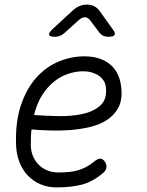

<svg xmlns="http://www.w3.org/2000/svg" viewBox="-20 -805 640 835"><path d="M436 -102Q445 -88 442.5 -74.5Q440 -61 425 -50Q382 -14 335.5 -2Q289 10 225 10Q189 10 157.5 -3Q126 -16 102.5 -40Q79 -64 65.5 -97.5Q52 -131 50 -171Q46 -274 71 -347.5Q96 -421 138.5 -468Q181 -515 235.5 -537.5Q290 -560 347 -560Q418 -560 460.5 -523.5Q503 -487 508 -417Q512 -369 494.5 -336.5Q477 -304 445.5 -283.5Q414 -263 372.5 -253Q331 -243 286.5 -239.5Q242 -236 198 -237.5Q154 -239 117 -242Q115 -225 114.5 -207.5Q114 -190 114 -171Q115 -144 125 -122.5Q135 -101 151 -86Q167 -71 188 -63Q209 -55 233 -55Q259 -55 280 -57Q301 -59 319.5 -64.5Q338 -70 355 -79Q372 -88 389 -102Q405 -115 416 -115Q427 -115 436 -102ZM128 -305Q176 -301 233 -300Q290 -299 337.5 -309Q385 -319 415 -345Q445 -371 441 -420Q440 -439 431.5 -453Q423 -467 409.5 -476Q396 -485 379 -490Q362 -495 342 -495Q311 -495 278 -484.5Q245 -474 216 -451Q187 -428 164 -392.5Q141 -357 128 -305ZM219 -645Q196 -645 193.5 -653.5Q191 -662 209 -679L296 -759Q310 -772 325.5 -778.5Q341 -785 358 -785Q375 -785 388.5 -778.5Q402 -772 412 -759L470 -678Q483 -662 478.5 -653.5Q474 -645 451 -645Q439 -645 430 -649Q421 -653 414 -661L371 -718Q361 -730 349 -730Q337 -730 323 -718L261 -662Q251 -653 241 -649Q231 -645 219 -645Z"/></svg>

Font: Maple Mono ExtraLight
Style: Italic
Weight: 275
Italic angle: -10°
Monospace: yes
Designer: subframe7536
Version: Version 7.000